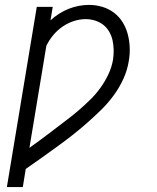

<svg xmlns="http://www.w3.org/2000/svg" viewBox="-20 -558 640 783"><path d="M8 205 130 -530H195L186 -475Q202 -490 221 -502Q240 -514 260 -522Q280 -530 301 -534Q322 -538 343 -538Q371 -538 397.5 -530Q424 -522 445 -506Q466 -490 480 -467.5Q494 -445 501 -418.5Q508 -392 509 -363.5Q510 -335 505 -308Q499 -271 483 -236Q467 -201 444 -169.5Q421 -138 393 -110.5Q365 -83 335.5 -57Q306 -31 275.5 -7Q245 17 213 40Q181 63 149 86Q117 109 85 131L73 205ZM100 45Q124 28 148 10Q172 -8 196 -26L197 -27Q223 -47 249 -66.5Q275 -86 299.5 -107Q324 -128 347.5 -151Q371 -174 390 -200.5Q409 -227 422.5 -256Q436 -285 441 -315Q444 -335 443.5 -355Q443 -375 439 -393.5Q435 -412 425.5 -428.5Q416 -445 401.5 -456.5Q387 -468 368 -474Q349 -480 330 -480Q305 -480 280.5 -472Q256 -464 234.5 -449Q213 -434 196.5 -414Q180 -394 169 -371Z"/></svg>

Font: Iosevka Curly Slab LtExObl
Style: Regular
Weight: 300
Width: 7
Italic angle: -9°
Monospace: yes
Designer: Belleve Invis
Foundry: Belleve Invis
Version: Version 11.1.0; ttfautohint (v1.8.3)